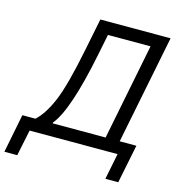

<svg xmlns="http://www.w3.org/2000/svg" viewBox="-194 -807 1009 1067"><g transform="rotate(15 310.5 -274.0)"><path d="M-73 150 -29 -72H46Q94 -115 133 -207Q172 -299 215 -514L252 -698H656L531 -72H627L582 150H508L538 0H32L1 150ZM145 -72H450L560 -626H315L291 -507Q223 -169 146 -77Z"/></g></svg>

Font: Aneliza
Style: Italic
Weight: 400
Italic angle: -11.31°
Designer: Mike Abbink, Paul van der Laan, Pieter van Rosmalen
Foundry: Bold Monday
Version: Version 3.0